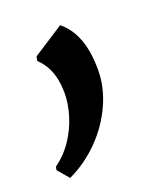

<svg xmlns="http://www.w3.org/2000/svg" viewBox="-101 -176 405 480"><g transform="rotate(-20 101.0 64.0)"><path d="M6 247.5 -19.5 217.5 -18 209Q10 188.5 28.5 160.5Q47 132.5 56.2 101.8Q65.5 71 65.5 44Q65.5 18.5 60.5 -0.5Q55.5 -19.5 47 -33Q38.5 -46.5 28.5 -55.5L31 -67L113 -120Q138 -100 151 -66.2Q164 -32.5 164 17Q164 62.5 144 107.2Q124 152 88.2 188.8Q52.5 225.5 6 247.5Z"/></g></svg>

Font: Merriweather 48pt SemiBold
Style: Italic
Weight: 600
Italic angle: -7.8°
Designer: Eben Sorkin
Foundry: Eben Sorkin
Version: Version 2.101